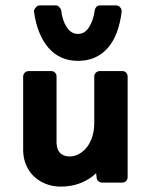

<svg xmlns="http://www.w3.org/2000/svg" viewBox="-20 -678 587 713"><path d="M435 -414Q443 -414 448.5 -408Q454 -402 454 -394V-20Q454 -12 448.5 -6Q443 0 435 0H358Q352 0 345.5 -5Q339 -10 339 -18L337 -34Q336 -37 336 -32Q336 -27 336 -34Q312 -11 278.5 2Q245 15 206 15Q176 15 150.5 5Q125 -5 106.5 -22.5Q88 -40 77.5 -64Q67 -88 66 -117V-394Q66 -402 72 -408Q78 -414 87 -414H171Q179 -414 184.5 -408Q190 -402 190 -394V-147Q192 -98 238 -97Q257 -97 274 -106.5Q291 -116 303.5 -132.5Q316 -149 323 -171.5Q330 -194 330 -221V-394Q330 -402 336 -408Q342 -414 350 -414ZM188 -658Q194 -658 199.5 -652.5Q205 -647 207 -641Q211 -603 227.5 -577.5Q244 -552 270 -552Q295 -552 311 -577.5Q327 -603 332 -641Q333 -647 338 -652.5Q343 -658 351 -658H411Q420 -658 426 -651Q432 -644 432 -636Q421 -545 379 -498.5Q337 -452 270 -452Q202 -452 160 -500.5Q118 -549 106 -636Q106 -642 112.5 -650Q119 -658 127 -658Z"/></svg>

Font: Stadtwerke
Style: Bold
Weight: 700
Designer: Santiago Orozco
Foundry: Typemade
Version: Version 1.003